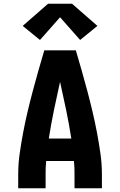

<svg xmlns="http://www.w3.org/2000/svg" viewBox="-20 -1003 640 1023"><path d="M77 0V-74Q77 -130 85 -186Q93 -242 103.5 -297.5Q114 -353 127 -408Q140 -463 154.5 -517.5Q169 -572 184.5 -626.5Q200 -681 216 -735H384Q400 -681 415.5 -626.5Q431 -572 445.5 -517.5Q460 -463 473 -408Q486 -353 496.5 -297.5Q507 -242 515 -186Q523 -130 523 -74V0H377V-74Q377 -91 376.5 -109Q376 -127 374 -145H226Q224 -127 223.5 -109Q223 -91 223 -74V0ZM240 -265H360Q348 -341 332.5 -416.5Q317 -492 300 -567Q283 -492 267.5 -416.5Q252 -341 240 -265ZM193 -790 101 -865 236 -983H364L499 -865L407 -790L300 -911Z"/></svg>

Font: Iosevka Curly Heavy Extended
Style: Regular
Weight: 900
Width: 7
Monospace: yes
Designer: Belleve Invis
Foundry: Belleve Invis
Version: Version 11.1.0; ttfautohint (v1.8.3)